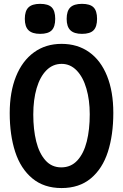

<svg xmlns="http://www.w3.org/2000/svg" viewBox="-20 -963 640 998"><path d="M30.5 -375Q30.5 -484.5 63.2 -565.8Q96 -647 156.8 -691Q217.5 -735 300 -735Q383 -735 443.5 -692Q504 -649 536.5 -568Q569 -487 569 -376.5Q569 -261.5 540.8 -173.8Q512.5 -86 452.2 -35.8Q392 14.5 300 14.5Q208.5 14.5 148 -35.8Q87.5 -86 59 -173.5Q30.5 -261 30.5 -375ZM446.5 -369Q446.5 -442.5 429.2 -502.2Q412 -562 378.8 -596.5Q345.5 -631 300.5 -631Q254.5 -631 221.2 -597.5Q188 -564 170.5 -504.5Q153 -445 153 -367.5Q153 -290 168.2 -228.2Q183.5 -166.5 216 -129.8Q248.5 -93 298.5 -93Q349 -93 382.2 -129.2Q415.5 -165.5 431 -227.5Q446.5 -289.5 446.5 -369ZM109 -865Q109 -906 128 -924.5Q147 -943 188.5 -943Q230.5 -943 248.8 -924.8Q267 -906.5 267 -865Q267 -824 248.8 -805.5Q230.5 -787 188.5 -787Q147.5 -787 128.2 -805.8Q109 -824.5 109 -865ZM326.5 -865Q326.5 -906 345.5 -924.5Q364.5 -943 406 -943Q448 -943 466.2 -924.8Q484.5 -906.5 484.5 -865Q484.5 -824 466.2 -805.5Q448 -787 406 -787Q365 -787 345.8 -805.8Q326.5 -824.5 326.5 -865Z"/></svg>

Font: JuliaMono SemiBold
Style: Regular
Weight: 600
Monospace: yes
Designer: cormullion
Foundry: corm
Version: Version 0.055; ttfautohint (v1.8.4)